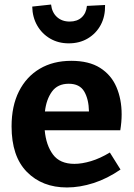

<svg xmlns="http://www.w3.org/2000/svg" viewBox="-20 -814 590 846"><path d="M275 12Q166 12 98.5 -56.5Q31 -125 31 -257Q31 -347 63.5 -411.5Q96 -476 155 -511Q214 -546 294 -546Q372 -546 421 -515Q470 -484 493 -430.5Q516 -377 516 -310Q516 -277 510 -240H177Q183 -174 213.5 -133Q244 -92 308 -92Q341 -92 381 -104Q421 -116 464 -142L511 -67Q453 -27 392.5 -7.5Q332 12 275 12ZM283 -445Q234 -445 209 -410.5Q184 -376 178 -323H372Q371 -377 351 -411Q331 -445 283 -445ZM283 -623Q237 -623 201 -644Q165 -665 144 -701.5Q123 -738 122 -785L205 -794Q209 -759 231 -739Q253 -719 287 -719Q320 -719 340 -737.5Q360 -756 363 -788L443 -792Q444 -742 424 -704.5Q404 -667 367.5 -645Q331 -623 283 -623Z"/></svg>

Font: Bitter
Style: Bold
Weight: 700
Designer: Sol Matas, and Bitter project Authors
Foundry: Sol Matas
Version: Version 2.001